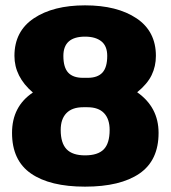

<svg xmlns="http://www.w3.org/2000/svg" viewBox="-20 -682 638 718"><path d="M25 -185Q25 -284 103 -336Q34 -395 34 -473Q34 -565 106.5 -613.5Q179 -662 298 -662Q418 -662 490.5 -613.5Q563 -565 563 -473Q563 -434 547 -401Q531 -368 493 -337Q573 -281 573 -185Q573 -82 501.5 -33Q430 16 298 16Q167 16 96 -33Q25 -82 25 -185ZM308 -391Q345 -391 363 -410.5Q381 -430 381 -473Q381 -510 359 -527.5Q337 -545 298 -545Q217 -545 217 -473Q217 -430 235 -410.5Q253 -391 290 -391ZM390 -196Q390 -237 369 -259Q348 -281 307 -281H291Q250 -281 228.5 -259Q207 -237 207 -196Q207 -147 229 -124Q251 -101 298 -101Q346 -101 368 -123.5Q390 -146 390 -196Z"/></svg>

Font: Pridi
Style: Bold
Weight: 700
Designer: Katatrad Team
Foundry: CadsonDemak
Version: Version 1.001